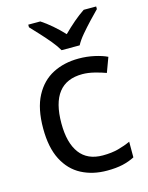

<svg xmlns="http://www.w3.org/2000/svg" viewBox="-117 -839 713 923"><g transform="rotate(-15 240.0 -378.0)"><path d="M300 10Q229 10 173.5 -19Q118 -48 86.5 -109Q55 -170 55 -265Q55 -364 88 -426Q121 -488 177.5 -517Q234 -546 306 -546Q347 -546 385 -537.5Q423 -529 447 -517L420 -444Q396 -453 364 -461Q332 -469 304 -469Q146 -469 146 -266Q146 -169 184.5 -117.5Q223 -66 299 -66Q343 -66 376.5 -75Q410 -84 438 -97V-19Q411 -5 378.5 2.5Q346 10 300 10ZM238 -606Q225 -629 203 -655.5Q181 -682 157 -708Q133 -734 115 -753V-766H175Q201 -749 229 -725Q257 -701 282 -674Q309 -701 337 -725Q365 -749 391 -766H453V-753Q434 -734 409.5 -708Q385 -682 362.5 -655.5Q340 -629 328 -606Z"/></g></svg>

Font: Noto Sans Old Permic
Style: Regular
Weight: 400
Designer: Monotype Design Team
Foundry: Monotype Imaging Inc.
Version: Version 2.001; ttfautohint (v1.8.4.7-5d5b)